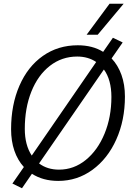

<svg xmlns="http://www.w3.org/2000/svg" viewBox="-20 -951 690 1022"><path d="M150 -26 97 51 46 26 107 -62Q74 -98 56.5 -149Q39 -200 39 -263Q39 -393 83.5 -495Q128 -597 208.5 -653.5Q289 -710 394 -710Q473 -710 529 -675L581 -750L633 -725L574 -640Q608 -604 626.5 -552.5Q645 -501 645 -437Q645 -311 599 -208.5Q553 -106 472 -47Q391 12 290 12Q209 12 150 -26ZM149 -123 492 -621Q449 -650 391 -650Q309 -650 245.5 -600.5Q182 -551 147 -463.5Q112 -376 112 -265Q112 -179 149 -123ZM294 -48Q373 -48 436.5 -99.5Q500 -151 536.5 -239.5Q573 -328 573 -435Q573 -480 563 -517Q553 -554 533 -581L188 -81Q232 -48 294 -48ZM563 -931H638L500 -766H441Z"/></svg>

Font: Azeret Mono Light
Style: Italic
Weight: 300
Italic angle: -12°
Designer: Martin Vácha
Foundry: Displaay
Version: Version 1.000; Glyphs 3.0.3, build 3074